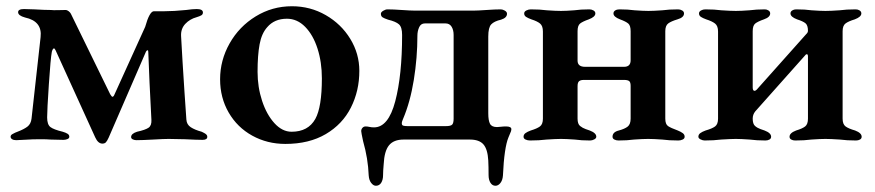

<svg xmlns="http://www.w3.org/2000/svg" viewBox="-20 -447 2803 615"><path d="M285 -7 158 -286Q155 -292 153 -292Q149 -292 146 -281Q142 -260 136.5 -177Q131 -94 131 -71Q131 -48 141.5 -40Q152 -32 181 -25Q191 -22 196.5 -18.5Q202 -15 202 -9Q202 -4 196 -1.5Q190 1 183 1L141 0Q132 -1 107 -1Q84 -1 62 0.5Q40 2 32 2Q24 2 19 -1Q14 -4 14 -9Q14 -14 19 -17Q24 -20 28.5 -22Q33 -24 36 -25Q57 -33 68 -41.5Q79 -50 81 -67L110 -328Q116 -379 60 -391Q38 -397 38 -408Q38 -418 57 -418L90 -417Q124 -415 143 -415Q150 -414 166 -414.5Q182 -415 190 -415Q195 -415 200 -411Q205 -407 207 -403L333 -145Q338 -137 340 -137Q344 -137 347 -145L445 -361Q459 -411 473 -411H507Q536 -411 576 -415Q597 -418 610 -418Q630 -418 630 -407Q630 -401 625 -398Q620 -395 610 -392Q588 -386 573.5 -370.5Q559 -355 560 -332Q564 -257 571 -151L577 -64Q578 -48 591 -39.5Q604 -31 626 -25Q628 -24 633 -21.5Q638 -19 641 -16Q644 -13 644 -9Q644 1 629 1Q612 1 572 -1L520 -2Q505 -2 471 0Q435 2 417 2Q411 2 405.5 -0.5Q400 -3 400 -8Q400 -19 419 -25Q446 -31 456 -38Q466 -45 465 -63Q458 -193 455 -280Q455 -286 453 -286Q449 -286 446 -278L328 -6Q323 5 319 9Q315 13 308 13Q294 13 285 -7Z M685 -193Q685 -254 715.5 -308Q746 -362 799 -394.5Q852 -427 915 -427Q974 -427 1023.5 -398.5Q1073 -370 1102 -322.5Q1131 -275 1131 -220Q1131 -156 1104 -102.5Q1077 -49 1023.5 -17.5Q970 14 894 14Q836 14 788 -12.5Q740 -39 712.5 -86.5Q685 -134 685 -193ZM990 -66Q1011 -104 1011 -196Q1011 -248 997 -291.5Q983 -335 957.5 -361Q932 -387 899 -387Q859 -387 836 -360Q818 -340 811.5 -305Q805 -270 805 -217Q805 -168 819.5 -124Q834 -80 859 -52.5Q884 -25 914 -25Q967 -25 990 -66Z M1161 115Q1159 61 1143 5Q1137 -23 1137 -27Q1137 -33 1141 -37.5Q1145 -42 1151 -42Q1157 -42 1163.5 -40.5Q1170 -39 1178 -39Q1224 -39 1246 -122.5Q1268 -206 1268 -335Q1268 -360 1258 -369Q1248 -378 1223 -384Q1211 -388 1205.5 -391.5Q1200 -395 1200 -403Q1200 -408 1207.5 -412.5Q1215 -417 1221 -417Q1239 -417 1267 -415Q1295 -413 1309 -413H1497Q1510 -413 1538 -415Q1566 -417 1584 -417Q1590 -417 1597 -413Q1604 -409 1604 -403Q1604 -390 1585 -384Q1563 -379 1553.5 -369Q1544 -359 1544 -330V-84Q1544 -61 1549.5 -50.5Q1555 -40 1572 -40Q1577 -40 1584.5 -41Q1592 -42 1601 -42Q1618 -42 1618 -33L1617 -27Q1615 -22 1608.5 -6.5Q1602 9 1597.5 39.5Q1593 70 1591 115Q1590 130 1583 139Q1576 148 1567 148Q1557 148 1551 138.5Q1545 129 1545 114Q1545 87 1544 67Q1542 31 1528.5 15.5Q1515 0 1485 0H1273Q1241 0 1226 18.5Q1211 37 1209 79Q1207 101 1207 114Q1207 129 1201 138.5Q1195 148 1184 148Q1176 148 1169 139Q1162 130 1161 115ZM1408 -43Q1424 -43 1428.5 -48Q1433 -53 1433 -67V-335Q1433 -351 1426.5 -361.5Q1420 -372 1407 -372H1341Q1328 -372 1322.5 -359.5Q1317 -347 1317 -333Q1317 -262 1305.5 -191Q1294 -120 1271 -66Q1270 -63 1268.5 -59.5Q1267 -56 1267 -52Q1267 -46 1271.5 -44.5Q1276 -43 1286 -43Z M1657 -9Q1657 -16 1663 -20.5Q1669 -25 1680 -29Q1700 -35 1709.5 -42Q1719 -49 1719 -67V-346Q1719 -364 1710 -371.5Q1701 -379 1682 -385Q1671 -389 1665 -393Q1659 -397 1659 -404Q1659 -410 1666 -413.5Q1673 -417 1680 -417Q1710 -417 1732 -414Q1760 -412 1777 -412Q1793 -412 1819 -414Q1840 -417 1868 -417Q1875 -417 1881 -413.5Q1887 -410 1887 -404Q1887 -393 1866 -385Q1846 -378 1838 -371.5Q1830 -365 1830 -347V-253Q1830 -233 1854 -233H1979Q2000 -233 2000 -254V-347Q2000 -365 1992.5 -371.5Q1985 -378 1966 -385Q1945 -393 1945 -404Q1945 -410 1950.5 -413.5Q1956 -417 1964 -417Q1992 -417 2013 -414Q2041 -412 2057 -412Q2073 -412 2101 -414Q2123 -417 2152 -417Q2159 -417 2165 -413.5Q2171 -410 2171 -404Q2171 -391 2150 -385Q2130 -379 2120.5 -372Q2111 -365 2111 -347V-67Q2111 -49 2120 -43Q2129 -37 2151 -29Q2161 -25 2167 -20.5Q2173 -16 2173 -9Q2173 -3 2166.5 0Q2160 3 2153 3Q2123 3 2101 0Q2073 -2 2056 -2Q2039 -2 2011 0Q1989 3 1961 3Q1954 3 1948 0Q1942 -3 1942 -9Q1942 -24 1962 -29Q1981 -34 1990.5 -41.5Q2000 -49 2000 -67V-172Q2000 -184 1995 -187.5Q1990 -191 1979 -191H1850Q1840 -191 1835 -187Q1830 -183 1830 -171V-67Q1830 -50 1838 -43.5Q1846 -37 1856 -33.5Q1866 -30 1869 -29Q1890 -21 1890 -9Q1890 -4 1883.5 -0.5Q1877 3 1870 3Q1842 3 1821 0Q1793 -2 1777 -2Q1761 -2 1731 0Q1707 3 1678 3Q1670 3 1663.5 0Q1657 -3 1657 -9Z M2217 -9Q2217 -16 2223 -20.5Q2229 -25 2240 -29Q2261 -35 2270.5 -42Q2280 -49 2280 -67V-346Q2280 -364 2270.5 -371.5Q2261 -379 2242 -385Q2231 -389 2225 -393Q2219 -397 2219 -404Q2219 -410 2225.5 -413.5Q2232 -417 2239 -417Q2269 -417 2291 -414Q2321 -412 2337 -412Q2354 -412 2380 -414Q2403 -417 2430 -417Q2436 -417 2441.5 -413.5Q2447 -410 2447 -404Q2447 -392 2427 -385Q2407 -378 2399 -371.5Q2391 -365 2391 -347V-167Q2391 -156 2397 -156Q2400 -156 2404 -160L2560 -335Q2562 -337 2565 -340.5Q2568 -344 2568 -348Q2568 -366 2560 -372.5Q2552 -379 2533 -385Q2512 -393 2512 -404Q2512 -410 2517.5 -413.5Q2523 -417 2530 -417Q2559 -417 2580 -414Q2608 -412 2624 -412Q2641 -412 2669 -414Q2691 -417 2721 -417Q2728 -417 2733.5 -413.5Q2739 -410 2739 -404Q2739 -393 2718 -385Q2698 -379 2688.5 -372Q2679 -365 2679 -347V-67Q2679 -49 2688.5 -42Q2698 -35 2719 -29Q2740 -21 2740 -9Q2740 -3 2734.5 0Q2729 3 2722 3Q2693 3 2670 0Q2640 -2 2624 -2Q2607 -2 2579 0Q2557 3 2527 3Q2520 3 2514.5 0Q2509 -3 2509 -9Q2509 -21 2530 -29Q2550 -35 2559 -42Q2568 -49 2568 -67V-267Q2568 -272 2565.5 -273Q2563 -274 2561 -272L2399 -90Q2391 -80 2391 -67Q2391 -50 2398.5 -43.5Q2406 -37 2416 -33.5Q2426 -30 2429 -29Q2450 -21 2450 -9Q2450 -3 2444.5 0Q2439 3 2432 3Q2404 3 2381 0Q2353 -2 2337 -2Q2322 -2 2290 0Q2266 3 2237 3Q2231 3 2224 -0.5Q2217 -4 2217 -9Z"/></svg>

Font: EB Garamond SemiBold
Style: Regular
Weight: 600
Designer: Georg Duffner and Octavio Pardo
Foundry: Georg Duffner
Version: Version 1.000